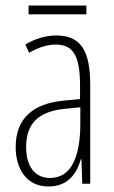

<svg xmlns="http://www.w3.org/2000/svg" viewBox="-20 -668 416 698"><path d="M294 -648H84V-616H294ZM184 -539C147 -539 106 -527 72 -506L86 -476C123 -498 156 -506 182 -506C245 -506 271 -468 271 -356V-308L210 -302C100 -291 37 -238 37 -133C37 -59 73 10 156 10C228 10 259 -38 274 -89H276L279 0H308V-359C308 -487 272 -539 184 -539ZM212 -272 272 -278V-218C272 -100 240 -21 162 -21C108 -21 75 -61 75 -134C75 -218 119 -262 212 -272Z"/></svg>

Font: Noto Sans Thai Looped ExtraCondensed ExtraLight
Style: Regular
Weight: 200
Width: 2
Designer: Sasikarn Vongin, Ben Mitchell
Foundry: The Fontpad Ltd
Version: Version 1.001